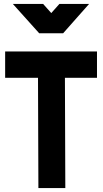

<svg xmlns="http://www.w3.org/2000/svg" viewBox="-20 -950 520 970"><path d="M6 -690H470V-557H308L310 0H174L172 -557H6ZM299 -782H178L45 -930H198L239 -884L280 -930H430Z"/></svg>

Font: Panefresco 999wt
Style: Regular
Weight: 900
Version: Version 1.001